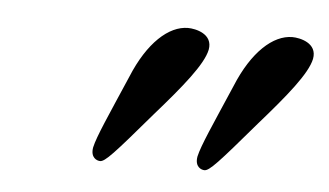

<svg xmlns="http://www.w3.org/2000/svg" viewBox="-31 -604 527 308"><g transform="rotate(5 233.0 -449.5)"><path d="M261 -562C230 -562 197 -532 174 -476C146 -411 130 -376 126 -358C123 -341 134 -337 139 -337C147 -337 160 -351 218 -419C261 -468 292 -506 297 -530C302 -556 273 -562 261 -562ZM429 -562C398 -562 365 -532 342 -476C314 -411 298 -376 294 -358C291 -341 302 -337 307 -337C315 -337 328 -351 386 -419C429 -468 460 -506 465 -530C470 -556 441 -562 429 -562Z"/></g></svg>

Font: Libertinus Sans
Style: Italic
Weight: 400
Italic angle: -12°
Designer: Philipp H. Poll, Khaled Hosny
Foundry: Caleb Maclennan
Version: Version 7.050;RELEASE